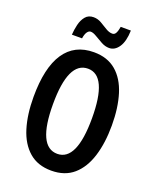

<svg xmlns="http://www.w3.org/2000/svg" viewBox="-167 -1012 910 1119"><g transform="rotate(20 288.5 -453.0)"><path d="M532 -358Q532 -249 506 -166Q480 -83 426.5 -36.5Q373 10 289 10Q205 10 151 -37Q97 -84 71.5 -167Q46 -250 46 -359Q46 -540 107.5 -632Q169 -724 289 -724Q373 -724 427 -678Q481 -632 506.5 -549.5Q532 -467 532 -358ZM167 -358Q167 -94 289 -94Q409 -94 409 -358Q409 -622 289 -622Q167 -622 167 -358ZM132 -776Q134 -807 141.5 -839Q149 -871 167 -893Q185 -915 217 -915Q243 -915 266 -901.5Q289 -888 310 -875Q331 -862 351 -862Q365 -862 372.5 -876.5Q380 -891 384 -916H447Q445 -848 421 -812.5Q397 -777 362 -777Q337 -777 312.5 -790.5Q288 -804 266.5 -817Q245 -830 230 -830Q218 -830 208.5 -816.5Q199 -803 195 -776Z"/></g></svg>

Font: Noto Sans Khmer UI ExtraCondensed SemiBold
Style: Regular
Weight: 600
Width: 2
Designer: Danh Hong and the Monotype Design Team
Foundry: Monotype Imaging Inc.
Version: Version 2.002; ttfautohint (v1.8.4.7-5d5b)